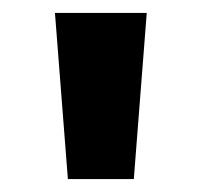

<svg xmlns="http://www.w3.org/2000/svg" viewBox="-20 -819 312 297"><path d="M207 -799 187 -542H85L65 -799Z"/></svg>

Font: Noto Sans Sinhala
Style: Regular
Weight: 400
Designer: Jelle Bosma - Monotype Design Team
Foundry: Monotype Imaging Inc.
Version: Version 2.006